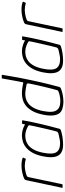

<svg xmlns="http://www.w3.org/2000/svg" viewBox="716 -1462 756 2229"><g transform="rotate(-90 1094.5 -348.0)"><path d="M284 -477Q338 -477 373 -464Q376 -463 378 -461.5Q380 -460 378 -456L367 -431Q366 -428 363.5 -427Q361 -426 358 -428Q342 -433 321.5 -436Q301 -439 279 -439Q263 -439 241.5 -435.5Q220 -432 202 -427.5Q184 -423 175 -419Q169 -416 162 -412Q155 -408 152 -394L70 -6Q69 -2 67.5 -1Q66 0 63 0H32Q29 0 28 -1Q27 -2 28 -5L116 -419Q119 -433 124 -438Q129 -443 137 -447Q169 -461 210 -469Q251 -477 284 -477Z M530 6Q435 6 402 -51.5Q369 -109 394 -230Q410 -306 438 -353.5Q466 -401 500 -427Q534 -453 570 -462.5Q606 -472 638 -472Q676 -472 712.5 -459.5Q749 -447 764 -435L770 -466Q770 -468 772 -469Q774 -470 775 -470H807Q812 -470 812 -465Q809 -448 803.5 -418.5Q798 -389 790 -349.5Q782 -310 770.5 -261Q759 -212 745 -156Q731 -100 714 -38Q712 -33 709 -28Q706 -23 696 -20Q662 -8 616 -1Q570 6 530 6ZM546 -29Q566 -29 590 -33.5Q614 -38 633.5 -42.5Q653 -47 660 -49Q666 -51 673 -56Q680 -61 683 -72Q690 -97 698.5 -133Q707 -169 716 -208Q725 -247 733 -283Q741 -319 747 -346Q753 -373 754 -383Q755 -390 752.5 -394Q750 -398 742 -402Q722 -413 694.5 -423Q667 -433 631 -433Q608 -433 580 -426Q552 -419 524.5 -398.5Q497 -378 473.5 -337.5Q450 -297 436 -230Q413 -118 440.5 -73.5Q468 -29 546 -29Z M878 -230Q894 -306 921.5 -353.5Q949 -401 983 -427Q1017 -453 1053 -462.5Q1089 -472 1121 -472Q1154 -472 1183 -468Q1212 -464 1230 -460Q1244 -456 1248 -456Q1252 -456 1254 -466Q1258 -483 1263 -511Q1268 -539 1274 -571Q1280 -603 1285 -632Q1290 -661 1293.5 -680Q1297 -699 1297 -701Q1297 -704 1299.5 -705Q1302 -706 1303 -706H1336Q1337 -706 1338.5 -705Q1340 -704 1340 -702Q1331 -647 1321.5 -591.5Q1312 -536 1301 -479.5Q1290 -423 1278 -366.5Q1266 -310 1253.5 -254.5Q1241 -199 1227 -144.5Q1213 -90 1199 -38Q1197 -33 1193.5 -28Q1190 -23 1177 -18Q1148 -6 1106.5 2Q1065 10 1023 10Q982 9 947 -2Q912 -13 893 -38Q872 -67 868 -115Q864 -163 878 -230ZM920 -230Q907 -165 911 -123.5Q915 -82 935 -61Q954 -38 990.5 -30.5Q1027 -23 1069 -28Q1111 -33 1142 -46Q1150 -50 1155 -53Q1160 -56 1161 -61Q1169 -87 1178.5 -125.5Q1188 -164 1198.5 -206Q1209 -248 1217.5 -287Q1226 -326 1232.5 -355.5Q1239 -385 1240 -396Q1242 -406 1238 -411Q1234 -416 1229 -418Q1202 -424 1170 -428.5Q1138 -433 1115 -433Q1092 -433 1064 -426Q1036 -419 1008.5 -398.5Q981 -378 957.5 -337.5Q934 -297 920 -230Z M1505 6Q1410 6 1377 -51.5Q1344 -109 1369 -230Q1385 -306 1413 -353.5Q1441 -401 1475 -427Q1509 -453 1545 -462.5Q1581 -472 1613 -472Q1651 -472 1687.5 -459.5Q1724 -447 1739 -435L1745 -466Q1745 -468 1747 -469Q1749 -470 1750 -470H1782Q1787 -470 1787 -465Q1784 -448 1778.5 -418.5Q1773 -389 1765 -349.5Q1757 -310 1745.5 -261Q1734 -212 1720 -156Q1706 -100 1689 -38Q1687 -33 1684 -28Q1681 -23 1671 -20Q1637 -8 1591 -1Q1545 6 1505 6ZM1521 -29Q1541 -29 1565 -33.5Q1589 -38 1608.5 -42.5Q1628 -47 1635 -49Q1641 -51 1648 -56Q1655 -61 1658 -72Q1665 -97 1673.5 -133Q1682 -169 1691 -208Q1700 -247 1708 -283Q1716 -319 1722 -346Q1728 -373 1729 -383Q1730 -390 1727.5 -394Q1725 -398 1717 -402Q1697 -413 1669.5 -423Q1642 -433 1606 -433Q1583 -433 1555 -426Q1527 -419 1499.5 -398.5Q1472 -378 1448.5 -337.5Q1425 -297 1411 -230Q1388 -118 1415.5 -73.5Q1443 -29 1521 -29Z M2094 -477Q2148 -477 2183 -464Q2186 -463 2188 -461.5Q2190 -460 2188 -456L2177 -431Q2176 -428 2173.5 -427Q2171 -426 2168 -428Q2152 -433 2131.5 -436Q2111 -439 2089 -439Q2073 -439 2051.5 -435.5Q2030 -432 2012 -427.5Q1994 -423 1985 -419Q1979 -416 1972 -412Q1965 -408 1962 -394L1880 -6Q1879 -2 1877.5 -1Q1876 0 1873 0H1842Q1839 0 1838 -1Q1837 -2 1838 -5L1926 -419Q1929 -433 1934 -438Q1939 -443 1947 -447Q1979 -461 2020 -469Q2061 -477 2094 -477Z"/></g></svg>

Font: Glory Thin ExtraLight
Style: Italic
Weight: 250
Italic angle: -12°
Version: Version 1.011